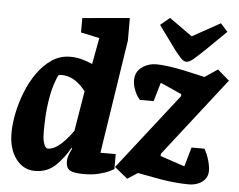

<svg xmlns="http://www.w3.org/2000/svg" viewBox="-52 -788 1073 863"><g transform="rotate(5 484.5 -357.0)"><path d="M135 12Q83 12 49.5 -32.5Q16 -77 16 -150Q16 -189 25.5 -237Q35 -285 54 -333.5Q73 -382 101.5 -422.5Q130 -463 167 -488Q204 -513 250 -513Q277 -513 302.5 -506Q328 -499 350 -489L372 -608L288 -626V-691L501 -710V-608L422 -95H491V-27Q488 -25 470.5 -16.5Q453 -8 423.5 -0.5Q394 7 356 7Q310 7 292.5 -3.5Q275 -14 275 -45Q275 -56 280 -71Q285 -86 294 -103L290 -105Q265 -59 228 -23.5Q191 12 135 12ZM184 -93Q206 -93 227.5 -108.5Q249 -124 267.5 -145.5Q286 -167 297 -183L327 -364Q303 -395 276 -411.5Q249 -428 217 -428Q213 -428 210 -427.5Q207 -427 203 -425Q198 -416 187.5 -385.5Q177 -355 168.5 -301Q160 -247 160 -165Q160 -139 164 -123Q168 -107 173.5 -100Q179 -93 184 -93ZM833 12Q812 12 788.5 10.5Q765 9 737 5.5Q709 2 673 -5L598 -19L552 11L493 -37L761 -380V-389L665 -432L640 -347H578Q564 -362 554 -386.5Q544 -411 544 -433Q544 -471 573 -492Q602 -513 639 -513Q659 -513 694 -508.5Q729 -504 774 -494L858 -475L916 -514L969 -468L693 -114V-104L803 -67L828 -154H886Q899 -132 907 -104.5Q915 -77 915 -57Q915 -32 901 -16.5Q887 -1 868 5.5Q849 12 833 12ZM771 -536Q758 -536 744.5 -551Q731 -566 717 -584L639 -691L681 -726L785 -652L911 -722L943 -686L856 -601Q823 -569 803.5 -552.5Q784 -536 771 -536Z"/></g></svg>

Font: Faustina ExtraBold
Style: Italic
Weight: 800
Italic angle: -8°
Designer: Alfonso Garcia
Foundry: http://www.omnibus-type.com
Version: Version 1.200